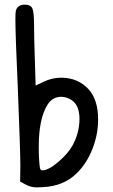

<svg xmlns="http://www.w3.org/2000/svg" viewBox="-20 -814 493 834"><path d="M57.6 -783.2Q68.4 -793.9 86.9 -793.9Q113.3 -793.9 120.6 -777.3Q127.9 -760.7 127.9 -706.1Q127.9 -651.4 131.8 -541L134.8 -442.4L169.9 -459Q206.1 -476.6 247.1 -476.6Q319.3 -475.6 364.3 -426.8Q406.2 -380.9 406.2 -294.9Q406.2 -229.5 381.3 -166.5Q356.4 -103.5 313.5 -61.5Q255.9 -4.9 165 -1Q160.2 -1 151.4 -0.5Q142.6 0 139.6 0Q115.2 0 92.8 -11.7L67.4 -25.4L68.4 -88.9V-100.6Q68.4 -151.4 57.6 -425.8Q46.9 -662.1 46.9 -727.5Q46.9 -758.8 48.8 -767.6Q50.8 -776.4 57.6 -783.2ZM290 -379.9Q270.5 -392.6 247.1 -393.6Q208 -393.6 186.5 -359.4Q148.4 -297.9 148.4 -178.7Q148.4 -175.8 148.4 -171.9Q148.4 -143.6 149.4 -129.9Q151.4 -91.8 153.8 -83Q156.2 -74.2 164.1 -74.2Q190.4 -74.2 233.4 -110.8Q276.4 -147.5 295.9 -183.6Q325.2 -238.3 325.2 -297.9Q325.2 -357.4 290 -379.9Z"/></svg>

Font: sage sans
Style: Regular
Weight: 400
Version: Version 001.032